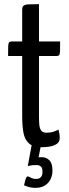

<svg xmlns="http://www.w3.org/2000/svg" viewBox="-20 -700 331 926"><path d="M182 10Q140 10 119.5 -8.5Q99 -27 93 -60.5Q87 -94 87 -139V-430H19Q19 -462 19.5 -476.5Q20 -491 24 -495.5Q28 -500 36 -500H87V-652Q87 -667 93.5 -672.5Q100 -678 117.5 -679Q135 -680 168 -680V-500H270Q270 -469 269.5 -454Q269 -439 265.5 -434.5Q262 -430 254 -430H168V-139Q168 -118 169.5 -99.5Q171 -81 178.5 -70.5Q186 -60 204 -60Q221 -60 234 -63.5Q247 -67 262 -75Q264 -67 266 -57Q268 -47 268 -34Q268 -16 254.5 -6.5Q241 3 221.5 6.5Q202 10 182 10ZM152 206Q130 206 113 200Q96 194 96 194Q96 194 98 185Q100 176 103 166Q106 156 109 153Q114 148 126 155.5Q138 163 154 163Q170 163 177.5 154Q185 145 185 129Q185 110 177 103Q169 96 155 96Q136 96 125 98.5Q114 101 114 101L133 -2H178L166 59Q166 59 166.5 58.5Q167 58 183 58Q202 58 217.5 72.5Q233 87 233 122Q233 148 222.5 167Q212 186 194 196Q176 206 152 206Z"/></svg>

Font: Yanone Kaffeesatz
Style: Regular
Weight: 400
Designer: Yanone (Cyrillic: Daniel Pouzeot, Huerta Tipografica, and Cyreal)
Foundry: Yanone
Version: Version 2.003